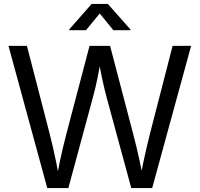

<svg xmlns="http://www.w3.org/2000/svg" viewBox="-20 -962 1021 982"><path d="M221.7 0 23.4 -727.5H117.7L233.4 -280.3Q242.7 -244.6 251 -208Q259.3 -171.4 267.1 -133.8Q274.9 -96.2 281.7 -56.6H270.5Q277.8 -96.2 285.6 -133.8Q293.5 -171.4 302.2 -208Q311 -244.6 320.3 -280.3L438 -727.5H543L660.2 -280.3Q669.9 -244.6 678.5 -208Q687 -171.4 695.3 -133.8Q703.6 -96.2 710.9 -56.6H698.2Q705.6 -96.2 713.4 -133.8Q721.2 -171.4 730 -208Q738.8 -244.6 747.6 -280.3L862.8 -727.5H957.5L758.3 0H651.4L525.9 -461.9Q513.7 -507.3 502.4 -559.8Q491.2 -612.3 480.5 -679.2H500Q489.3 -615.7 479 -564.5Q468.8 -513.2 454.6 -461.9L329.6 0ZM419.9 -807.6H334V-811.5L448.7 -941.9H531.7L647 -811.5V-807.6H559.6L490.2 -893.1Z"/></svg>

Font: Inter 16pt
Style: Regular
Weight: 400
Version: Version 4.001;git-66647c0bb